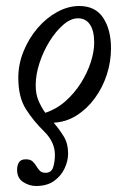

<svg xmlns="http://www.w3.org/2000/svg" viewBox="-20 -436 398 640"><path d="M100 184Q78 184 57.5 171Q37 158 37 130Q37 116 43 105.5Q49 95 66 95Q81 95 88.5 102Q96 109 101 117.5Q106 126 112.5 133Q119 140 132 140Q151 140 157 122Q163 104 163 80Q163 38 128 3Q92 -32 66.5 -72Q41 -112 41 -177Q41 -222 58.5 -265Q76 -308 105 -342Q134 -376 170.5 -396Q207 -416 244 -416Q298 -416 324 -376.5Q350 -337 350 -275Q350 -230 336 -187Q322 -144 296 -108.5Q270 -73 235 -51Q200 -29 159 -27Q177 -6 192 18Q207 42 207 76Q207 100 195.5 125Q184 150 160.5 167Q137 184 100 184ZM99 -152Q99 -122 108.5 -100Q118 -78 131 -60Q168 -72 198 -98.5Q228 -125 249.5 -159Q271 -193 282.5 -228.5Q294 -264 294 -294Q294 -333 280 -354Q266 -375 240 -375Q216 -375 191 -353.5Q166 -332 145 -298Q124 -264 111.5 -225.5Q99 -187 99 -152Z"/></svg>

Font: Junicode Two Beta Condensed
Style: Italic
Weight: 400
Width: 3
Italic angle: -9°
Version: Version 1.053; ttfautohint (v1.8.4)